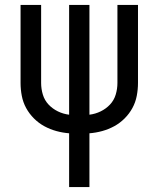

<svg xmlns="http://www.w3.org/2000/svg" viewBox="-20 -540 640 775"><path d="M259 215V-2Q233 -4 207.5 -11Q182 -18 159 -30.5Q136 -43 117 -62Q98 -81 85.5 -104Q73 -127 68 -153Q63 -179 63 -205V-520H146V-205Q146 -181 153 -158Q160 -135 176 -118Q192 -101 213.5 -90.5Q235 -80 259 -77V-520H341V-77Q365 -80 386.5 -90.5Q408 -101 424 -118Q440 -135 447 -158Q454 -181 454 -205V-520H537V-205Q537 -179 532 -153Q527 -127 514.5 -104Q502 -81 483 -62Q464 -43 441 -30.5Q418 -18 392.5 -11Q367 -4 341 -2V215Z"/></svg>

Font: Nova Nerd Font
Style: Regular
Weight: 400
Designer: Belleve Invis
Foundry: Belleve Invis
Version: Version 24.1.4; ttfautohint (v1.8.4);Nerd Fonts 3.1.1